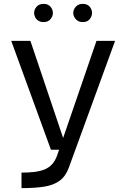

<svg xmlns="http://www.w3.org/2000/svg" viewBox="-20 -911 652 991"><path d="M91 -20Q127 -20 156.5 -23.5Q186 -27 209 -36Q232 -45 248.5 -63Q265 -81 275 -109L478 -700H574L335 -45Q319 -1 287.5 22Q256 45 207.5 52.5Q159 60 91 60ZM38 -700H137L325 -142L300 -138H243ZM156 -844Q156 -861 168.5 -876Q181 -891 205 -891Q228 -891 240.5 -876.5Q253 -862 253 -844Q253 -827 240.5 -812Q228 -797 205 -797Q189 -797 178 -804Q167 -811 161.5 -822Q156 -833 156 -844ZM358 -844Q358 -861 371 -876Q384 -891 407 -891Q431 -891 443 -876.5Q455 -862 455 -844Q455 -827 443 -812Q431 -797 407 -797Q392 -797 381 -804Q370 -811 364 -822Q358 -833 358 -844Z"/></svg>

Font: Moderustic
Style: Regular
Weight: 400
Designer: Tural Alisoy
Foundry: TAFT Foundry
Version: Version 2.120